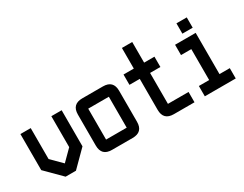

<svg xmlns="http://www.w3.org/2000/svg" viewBox="-74 -1129 2003 1575"><g transform="rotate(-30 927.5 -342.0)"><path d="M341.8 -488.3H439.5V-146.5L293 0H195.3L48.8 -146.5V-488.3H146.5V-195.3L244.1 -97.7L341.8 -195.3Z M830.1 0H634.8Q537.1 0 537.1 -97.7V-390.6Q537.1 -488.3 634.8 -488.3H830.1Q927.7 -488.3 927.7 -390.6V-97.7Q927.7 0 830.1 0ZM830.1 -97.7V-390.6H634.8V-97.7Z M1220.7 0Q1123 0 1123 -97.7V-390.6H1025.4V-488.3H1123V-683.6H1220.7V-488.3H1318.4V-390.6H1220.7V-97.7H1416V0Z M1611.3 -537.1V-634.8H1709V-537.1ZM1513.7 0V-97.7H1611.3V-390.6H1513.7V-488.3H1709V-97.7H1806.6V0Z"/></g></svg>

Font: BabelStone Runic Beowulf
Style: Regular
Weight: 400
Designer: Andrew West
Foundry: BabelStone
Version: Version 7.004;November 9, 2023